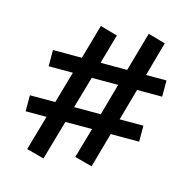

<svg xmlns="http://www.w3.org/2000/svg" viewBox="-97 -677 835 835"><g transform="rotate(15 321.0 -259.0)"><path d="M486 -331 446 -188H553V-116H425L381 41L302 20L341 -116H221L170 62L91 41L136 -116H42V-188H156L197 -331H88V-404H218L262 -559L340 -537L302 -404H422L472 -580L550 -558L507 -404H599V-331ZM401 -331H282L241 -188H361Z"/></g></svg>

Font: Ysabeau Infant Semibold
Style: Regular
Weight: 600
Designer: Christian Thalmann (Catharsis Fonts)
Version: Version 0.003